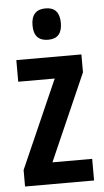

<svg xmlns="http://www.w3.org/2000/svg" viewBox="-54 -788 444 823"><g transform="rotate(-5 168.0 -376.5)"><path d="M317 0H20V-71L187 -450H30V-543H310V-466L146 -93H317ZM174 -753Q234 -753 234 -685Q234 -618 174 -618Q112 -618 112 -685Q112 -753 174 -753Z"/></g></svg>

Font: Noto Sans Gujarati UI ExtraCondensed SemiBold
Style: Regular
Weight: 600
Width: 2
Designer: Jelle Bosma - Monotype Design Team, Universal Thirst
Foundry: Monotype Imaging Inc.
Version: Version 2.106; ttfautohint (v1.8.4.7-5d5b)